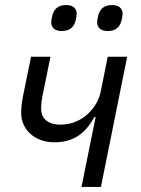

<svg xmlns="http://www.w3.org/2000/svg" viewBox="-20 -741 560 761"><path d="M225 -618C258 -618 275 -635 281 -665C283 -676 284 -681 284 -686C284 -709 268 -721 242 -721C209 -721 192 -704 186 -674C184 -663 183 -658 183 -653C183 -630 199 -618 225 -618ZM407 -618C440 -618 457 -635 463 -665C465 -676 466 -681 466 -686C466 -709 450 -721 424 -721C391 -721 374 -704 368 -674C366 -663 365 -658 365 -653C365 -630 381 -618 407 -618ZM303 0H380L484 -516H407L379 -377C368 -320 311 -247 220 -247C170 -247 143 -271 143 -310C143 -323 144 -339 148 -359L180 -516H103L71 -359C66 -334 64 -312 64 -292C64 -232 113 -177 196 -177C270 -177 318 -211 354 -277H359Z"/></svg>

Font: Braiins Sans
Style: Italic
Weight: 400
Italic angle: -11.31°
Designer: Mike Abbink, Paul van der Laan, Pieter van Rosmalen, Jiri Chlebus, Lubos Buracinsky
Foundry: Bold Monday, Sudetype
Version: Version 1.000;hotconv 1.0.109;makeotfexe 2.5.65596